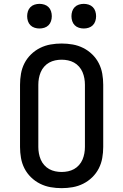

<svg xmlns="http://www.w3.org/2000/svg" viewBox="-20 -969 640 997"><path d="M300 8Q271 8 242.5 3Q214 -2 188 -15Q162 -28 141 -48.5Q120 -69 107 -94.5Q94 -120 89 -148.5Q84 -177 84 -206V-529Q84 -558 89 -586.5Q94 -615 107 -640.5Q120 -666 141 -686.5Q162 -707 188 -720Q214 -733 242.5 -738Q271 -743 300 -743Q329 -743 357.5 -738Q386 -733 412 -720Q438 -707 459 -686.5Q480 -666 493 -640.5Q506 -615 511 -586.5Q516 -558 516 -529V-206Q516 -177 511 -148.5Q506 -120 493 -94.5Q480 -69 459 -48.5Q438 -28 412 -15Q386 -2 357.5 3Q329 8 300 8ZM300 -76Q317 -76 333.5 -79.5Q350 -83 364.5 -91Q379 -99 390.5 -112Q402 -125 408.5 -140.5Q415 -156 418 -172.5Q421 -189 421 -206V-529Q421 -546 418 -562.5Q415 -579 408.5 -594.5Q402 -610 390.5 -623Q379 -636 364.5 -644Q350 -652 333.5 -655.5Q317 -659 300 -659Q283 -659 266.5 -655.5Q250 -652 235.5 -644Q221 -636 209.5 -623Q198 -610 191.5 -594.5Q185 -579 182 -562.5Q179 -546 179 -529V-206Q179 -189 182 -172.5Q185 -156 191.5 -140.5Q198 -125 209.5 -112Q221 -99 235.5 -91Q250 -83 266.5 -79.5Q283 -76 300 -76ZM415 -821Q402 -821 389.5 -825Q377 -829 368 -838Q359 -847 355 -859.5Q351 -872 351 -885Q351 -898 355 -910.5Q359 -923 368 -932Q377 -941 389.5 -945Q402 -949 415 -949Q428 -949 440.5 -945Q453 -941 462 -932Q471 -923 475 -910.5Q479 -898 479 -885Q479 -872 475 -859.5Q471 -847 462 -838Q453 -829 440.5 -825Q428 -821 415 -821ZM185 -821Q172 -821 159.5 -825Q147 -829 138 -838Q129 -847 125 -859.5Q121 -872 121 -885Q121 -898 125 -910.5Q129 -923 138 -932Q147 -941 159.5 -945Q172 -949 185 -949Q198 -949 210.5 -945Q223 -941 232 -932Q241 -923 245 -910.5Q249 -898 249 -885Q249 -872 245 -859.5Q241 -847 232 -838Q223 -829 210.5 -825Q198 -821 185 -821Z"/></svg>

Font: Iosevka Etoile Medium
Style: Regular
Weight: 500
Designer: Belleve Invis
Foundry: Belleve Invis
Version: Version 22.1.2; ttfautohint (v1.8.4)